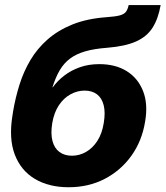

<svg xmlns="http://www.w3.org/2000/svg" viewBox="-20 -748 672 779"><path d="M258.3 11.7Q178.2 11.7 121.3 -22.2Q64.5 -56.2 39.8 -121.3Q15.1 -186.5 30.8 -280.8L33.2 -296.4Q42.5 -351.6 59.1 -404.5Q75.7 -457.5 103.5 -504.4Q131.3 -551.3 173.3 -588.1Q215.3 -625 273.9 -648.7Q332.5 -672.4 411.6 -678.2Q447.8 -680.7 465.8 -685.5Q483.9 -690.4 491.2 -700.4Q498.5 -710.4 502 -727.5H631.8Q622.1 -671.9 598.9 -635.5Q575.7 -599.1 531.7 -579.6Q487.8 -560.1 415 -554.2Q362.8 -550.3 326.2 -539.8Q289.6 -529.3 264.4 -510.5Q239.3 -491.7 222.4 -463.1Q205.6 -434.6 192.9 -394H194.3Q213.9 -420.9 241.5 -441.9Q269 -462.9 304.4 -475.3Q339.8 -487.8 382.8 -487.8Q448.7 -487.8 494.4 -459.2Q540 -430.7 560.5 -378.4Q581.1 -326.2 568.8 -254.9Q556.2 -176.3 513.2 -116.2Q470.2 -56.2 404.8 -22.2Q339.4 11.7 258.3 11.7ZM272 -116.2Q301.8 -116.2 328.6 -131.3Q355.5 -146.5 374.8 -176Q394 -205.6 400.9 -248.5Q408.2 -292 400.6 -321.3Q393.1 -350.6 373.3 -365.5Q353.5 -380.4 323.2 -380.4Q293.5 -380.4 265.9 -365.2Q238.3 -350.1 218.8 -320.8Q199.2 -291.5 191.9 -248Q185.1 -205.6 192.9 -176Q200.7 -146.5 221.2 -131.3Q241.7 -116.2 272 -116.2Z"/></svg>

Font: Inter 28pt ExtraBold
Style: Italic
Weight: 800
Italic angle: -9.3988°
Designer: Rasmus Andersson
Foundry: rsms
Version: Version 4.001;git-66647c0bb